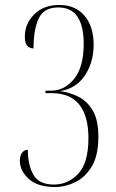

<svg xmlns="http://www.w3.org/2000/svg" viewBox="-20 -744 469 773"><path d="M202 9Q131 9 95.5 -24Q60 -57 60 -96Q60 -119 69.5 -130Q79 -141 92 -141Q92 -80 114.5 -40.5Q137 -1 197 -1Q254 -1 295 -44.5Q336 -88 336 -188Q336 -276 299.5 -322.5Q263 -369 187 -369H163V-379H185Q240 -379 278.5 -426.5Q317 -474 317 -568Q317 -639 292 -676.5Q267 -714 214 -714Q157 -714 136 -670Q115 -626 115 -549Q102 -549 91 -558.5Q80 -568 80 -597Q80 -648 117.5 -686Q155 -724 219 -724Q283 -724 320 -681Q357 -638 357 -564Q357 -493 322 -440.5Q287 -388 222 -377Q261 -372 296 -354.5Q331 -337 353.5 -299Q376 -261 376 -193Q376 -117 349 -73Q322 -29 282 -10Q242 9 202 9Z"/></svg>

Font: Noto Serif Display ExtraCondensed ExtraLight
Style: Regular
Weight: 200
Width: 2
Designer: Monotype Design Team
Foundry: Monotype Imaging Inc.
Version: Version 2.009